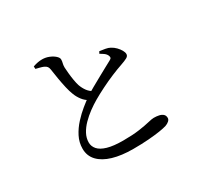

<svg xmlns="http://www.w3.org/2000/svg" viewBox="-161 -994 1321 1248"><g transform="rotate(-30 500.0 -369.5)"><path d="M507 31Q419 31 355 12Q291 -7 256 -44Q221 -81 221 -135Q221 -182 242.5 -224Q264 -266 297 -302Q330 -338 363.5 -365Q397 -392 421 -409Q448 -427 483.5 -447Q519 -467 553.5 -486Q588 -505 616.5 -520.5Q645 -536 660 -544Q672 -550 674 -556.5Q676 -563 672 -573Q666 -587 652.5 -597Q639 -607 624 -615L632 -630Q654 -627 674.5 -623.5Q695 -620 709 -612Q728 -602 743 -586.5Q758 -571 767 -555Q776 -539 776 -526Q776 -511 759.5 -502Q743 -493 711 -482Q678 -471 632.5 -452Q587 -433 541 -410Q495 -387 459 -366Q428 -348 396 -324.5Q364 -301 336.5 -273Q309 -245 292.5 -214Q276 -183 276 -150Q276 -121 296 -98Q316 -75 360.5 -62Q405 -49 478 -49Q549 -49 598 -56Q647 -63 677.5 -70.5Q708 -78 722 -78Q743 -78 761 -74Q779 -70 790 -60Q801 -50 801 -32Q801 -20 790 -10Q779 0 762 6Q743 12 708 17.5Q673 23 622.5 27Q572 31 507 31ZM418 -387Q391 -401 372.5 -425.5Q354 -450 344 -477Q334 -502 326 -537Q318 -572 311.5 -610.5Q305 -649 300 -684Q298 -698 292 -706.5Q286 -715 271 -722Q259 -727 243 -731Q227 -735 215 -738L214 -757Q234 -764 250.5 -767Q267 -770 283 -770Q310 -770 334.5 -760Q359 -750 375 -735.5Q391 -721 391 -708Q391 -694 387.5 -681.5Q384 -669 384 -651Q385 -632 387.5 -605.5Q390 -579 394.5 -552.5Q399 -526 405 -507Q415 -479 431 -457.5Q447 -436 474 -422Z"/></g></svg>

Font: Noto Serif SC ExtraLight Medium
Style: Regular
Weight: 500
Version: Version 2.002-H1;hotconv 1.1.0;makeotfexe 2.6.0